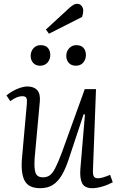

<svg xmlns="http://www.w3.org/2000/svg" viewBox="-20 -974 623 1008"><path d="M14 -473Q28 -485 46.5 -495.5Q65 -506 85.5 -513Q106 -520 124 -520Q158 -520 175.5 -500.5Q193 -481 189 -440L162 -145Q158 -88 167 -65.5Q176 -43 205 -43Q226 -43 240.5 -53Q255 -63 269.5 -90.5Q284 -118 304 -171L425 -506H484L468 -79Q467 -58 472.5 -48Q478 -38 495 -38Q506 -38 522.5 -43Q539 -48 558 -56L572 -17Q562 -12 548.5 -6Q535 0 520 4.5Q505 9 491 11.5Q477 14 465 14Q424 14 411 -12.5Q398 -39 402 -88L426 -373L419 -374L342 -142Q325 -89 304.5 -54.5Q284 -20 257 -3Q230 14 191 14Q129 14 108.5 -27Q88 -68 96 -150L121 -429Q123 -451 118.5 -460Q114 -469 96 -469Q83 -469 67 -462.5Q51 -456 34 -443ZM141 -681Q141 -704 155.5 -720.5Q170 -737 193 -737Q218 -737 231 -723Q244 -709 244 -685Q244 -662 229.5 -645.5Q215 -629 190 -629Q168 -629 154.5 -643.5Q141 -658 141 -681ZM328 -681Q328 -704 343 -720.5Q358 -737 381 -737Q405 -737 418 -723Q431 -709 431 -685Q431 -662 417 -645.5Q403 -629 378 -629Q355 -629 341.5 -643.5Q328 -658 328 -681ZM347 -935Q358 -944 366.5 -949Q375 -954 384 -954Q400 -954 408.5 -943Q417 -932 417 -918Q417 -911 415.5 -903Q414 -895 411 -885L237 -797L221 -819Z"/></svg>

Font: Literata 18pt Light
Style: Italic
Weight: 300
Italic angle: -2°
Designer: Latin by Veronika Burian and Jose Scaglione. Greek by Irene Vlachou. Cyrillic by Vera Evstafieva
Foundry: TypeTogether
Version: Version 3.103;gftools[0.9.29]